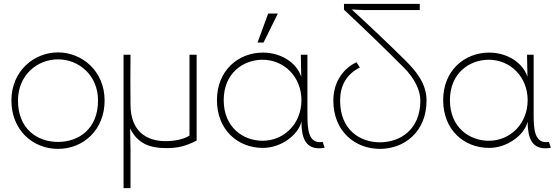

<svg xmlns="http://www.w3.org/2000/svg" viewBox="-20 -753 2880 993"><path d="M280 -446C387 -446 487 -365 487 -233C487 -87 388 -19 280 -19C172 -19 73 -87 73 -233C73 -365 173 -446 280 -446ZM39 -233C39 -82 148 17 280 17C412 17 521 -82 521 -233C521 -387 403 -482 280 -482C157 -482 39 -387 39 -233Z M960 -470V-52C937 -36 890 -23 837 -23C734 -23 656 -77 655 -210C654 -295 654 -385 655 -470H619V220H655V24L653 -89C690 -13 751 13 840 13C900 13 940 3 997 -26V-470Z M1338 -25C1239 -25 1137 -93 1137 -235C1137 -375 1238 -444 1338 -444C1449 -444 1539 -356 1539 -235C1539 -113 1449 -25 1338 -25ZM1102 -235C1102 -82 1209 12 1340 12C1433 12 1522 -54 1539 -124C1539 -39 1561 14 1631 14C1642 14 1648 13 1659 11L1649 -19C1574 -7 1570 -85 1570 -161V-470H1536V-458L1538 -356C1513 -431 1431 -481 1340 -481C1212 -481 1102 -388 1102 -235ZM1312 -533H1343L1417 -683H1367Z M1759 -703C1879 -590 1962 -510 2069 -403C2125 -347 2154 -285 2154 -233C2154 -82 2049 -17 1945 -17C1843 -17 1739 -80 1739 -233C1739 -307 1769 -367 1841 -404L1824 -431C1762 -403 1704 -335 1704 -233C1704 -72 1818 17 1945 17C2072 17 2186 -72 2186 -233C2186 -322 2131 -386 2075 -442C1988 -528 1881 -629 1799 -704L1862 -701H2151V-733H1759Z M2508 -25C2409 -25 2307 -93 2307 -235C2307 -375 2408 -444 2508 -444C2619 -444 2709 -356 2709 -235C2709 -113 2619 -25 2508 -25ZM2272 -235C2272 -82 2379 12 2510 12C2603 12 2692 -54 2709 -124C2709 -39 2731 14 2801 14C2812 14 2818 13 2829 11L2819 -19C2744 -7 2740 -85 2740 -161V-470H2706V-458L2708 -356C2683 -431 2601 -481 2510 -481C2382 -481 2272 -388 2272 -235Z"/></svg>

Font: Kreadon Extra Light
Style: Regular
Weight: 200
Designer: kohakuno
Foundry: StudioGnu
Version: Version 1.000;Glyphs 3.1.2 (3151)